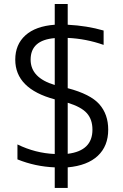

<svg xmlns="http://www.w3.org/2000/svg" viewBox="-20 -835 604 940"><path d="M311.5 -649.4V-403.3Q422.9 -374 466.3 -324.7Q509.8 -275.4 509.8 -200.2Q509.8 -120.1 459 -72.3Q408.2 -24.4 311.5 -15.6V85H248V-15.6Q152.3 -19.5 65.4 -54.7V-127.9Q153.3 -85 248 -81.1V-348.6Q54.7 -400.4 54.7 -543Q54.7 -617.2 104.5 -662.1Q154.3 -707 248 -713.9V-815.4H311.5V-713.9Q406.2 -709 487.3 -685.5V-615.2Q401.4 -645.5 311.5 -649.4ZM311.5 -82Q432.6 -96.7 432.6 -200.2Q432.6 -250 405.3 -280.8Q377.9 -311.5 311.5 -332ZM248 -648.4Q129.9 -638.7 129.9 -543Q129.9 -454.1 248 -418.9Z"/></svg>

Font: Mgen+ 1c regular
Style: Regular
Weight: 400
Designer: [Source Han Sans]
Ryoko NISHIZUKA  (kana & ideographs); Paul D. Hunt (Latin, Greek & Cyrillic); Wenlong ZHANG  (bopomofo
Version: Version 1.059.20150602